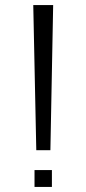

<svg xmlns="http://www.w3.org/2000/svg" viewBox="-20 -742 342 762"><path d="M180 -146H124L112 -722H191ZM117 -67H186V0H117Z"/></svg>

Font: SUIT Light
Style: Regular
Weight: 300
Designer: Sunn Youn; Korean Glyphs from Source Han Sans (Sandoll Communications; Soo-young Jang, Joo-yeon Kang)
Foundry: Sunn
Version: Version 1.006